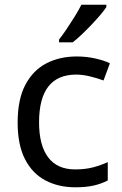

<svg xmlns="http://www.w3.org/2000/svg" viewBox="-20 -786 520 816"><path d="M300 10Q229 10 173.5 -19Q118 -48 86.5 -109Q55 -170 55 -265Q55 -364 88 -426Q121 -488 177.5 -517Q234 -546 306 -546Q347 -546 385 -537.5Q423 -529 447 -517L420 -444Q396 -453 364 -461Q332 -469 304 -469Q146 -469 146 -266Q146 -169 184.5 -117.5Q223 -66 299 -66Q343 -66 376.5 -75Q410 -84 438 -97V-19Q411 -5 378.5 2.5Q346 10 300 10ZM432 -756Q423 -742 406 -722Q389 -702 368.5 -680.5Q348 -659 327.5 -639.5Q307 -620 289 -606H231V-618Q246 -637 263.5 -663Q281 -689 298 -716.5Q315 -744 326 -766H432Z"/></svg>

Font: Noto Sans Tangsa
Style: Regular
Weight: 400
Designer: David Williams
Foundry: Google LLC
Version: Version 1.504